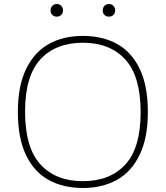

<svg xmlns="http://www.w3.org/2000/svg" viewBox="-20 -928 826 957"><path d="M69 -370Q69 -499 110 -583.8Q151 -668.5 223.5 -708.8Q296 -749 393 -749Q491 -749 563.8 -708.8Q636.5 -668.5 676.8 -584Q717 -499.5 717 -370Q717 -241 676 -156.2Q635 -71.5 562.5 -31.2Q490 9 393 9Q295 9 222.2 -31.2Q149.5 -71.5 109.2 -156Q69 -240.5 69 -370ZM681 -368Q681 -548 604.5 -631.5Q528 -715 393 -715Q258 -715 181.5 -632.2Q105 -549.5 105 -372Q105 -192 181.5 -108.5Q258 -25 393 -25Q528 -25 604.5 -107.8Q681 -190.5 681 -368ZM232 -876Q232 -890 240.8 -899Q249.5 -908 263 -908Q276.5 -908 285.2 -899Q294 -890 294 -876Q294 -862 285.2 -853.5Q276.5 -845 263 -845Q249.5 -845 240.8 -853.5Q232 -862 232 -876ZM492 -876Q492 -890 500.8 -899Q509.5 -908 523 -908Q536.5 -908 545.2 -899Q554 -890 554 -876Q554 -862 545.2 -853.5Q536.5 -845 523 -845Q509.5 -845 500.8 -853.5Q492 -862 492 -876Z"/></svg>

Font: Encode Sans Expanded Thin
Style: Regular
Weight: 250
Width: 7
Designer: Multiple Designers
Foundry: Impallari Type
Version: Version 2.000